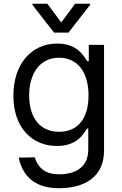

<svg xmlns="http://www.w3.org/2000/svg" viewBox="-20 -784 649 1020"><path d="M292.6 215.9C429.7 215.9 532.7 156.2 532.7 15.6V-545.5H451.7V-458.8H443.2C424.7 -487.2 390.6 -552.6 284.1 -552.6C146.3 -552.6 51.1 -443.2 51.1 -275.6C51.1 -105.1 150.6 -8.5 282.7 -8.5C389.2 -8.5 423.3 -71 441.8 -100.9H448.9V9.9C448.9 100.9 385.7 142 294 142C227.3 142 184.7 115.1 164.8 51.8L79.5 53.3C100.1 154.1 168.3 215.9 292.6 215.9ZM134.9 -277C134.9 -387.8 187.5 -477.3 294 -477.3C396.3 -477.3 450.3 -394.9 450.3 -277C450.3 -156.2 394.9 -83.8 294 -83.8C188.9 -83.8 134.9 -163.4 134.9 -277ZM152 -758.5 267 -610.8H343.8L458.8 -758.5V-764.2H379.3L305.4 -664.8L231.5 -764.2H152Z"/></svg>

Font: Magic Ui Pro
Style: Regular
Weight: 400
Designer: Stefan Endress, Andreas Faust
Version: Version 1.000;FEAKit 1.0